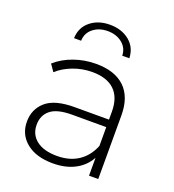

<svg xmlns="http://www.w3.org/2000/svg" viewBox="-133 -832 850 939"><g transform="rotate(20 291.5 -362.5)"><path d="M483 -331V0H435V-93Q410 -47 362 -21.5Q314 4 247 4Q160 4 109.5 -37Q59 -78 59 -145Q59 -210 105.5 -250.5Q152 -291 254 -291H433V-333Q433 -406 393.5 -444Q354 -482 278 -482Q226 -482 178.5 -464Q131 -446 98 -416L73 -452Q112 -487 167 -506.5Q222 -526 282 -526Q379 -526 431 -476.5Q483 -427 483 -331ZM433 -154V-252H255Q178 -252 143.5 -224Q109 -196 109 -147Q109 -96 147 -66.5Q185 -37 254 -37Q319 -37 364.5 -67Q410 -97 433 -154ZM280 -729Q341 -729 381.5 -696Q422 -663 424 -607H387Q386 -647 355.5 -671.5Q325 -696 280 -696Q235 -696 204.5 -671.5Q174 -647 173 -607H136Q138 -663 178.5 -696Q219 -729 280 -729Z"/></g></svg>

Font: Montserrat Atlas Light
Style: Regular
Weight: 300
Designer: Julieta Ulanovsky
Foundry: Julieta Ulanovsky
Version: Version 7.200